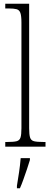

<svg xmlns="http://www.w3.org/2000/svg" viewBox="-20 -780 270 1021"><path d="M8 0V-25H19Q52 -25 68 -29Q84 -33 89 -48.5Q94 -64 94 -98V-660Q94 -695 88.5 -711Q83 -727 68.5 -731Q54 -735 27 -735H8V-760H135V-98Q135 -64 140 -48.5Q145 -33 161 -29Q177 -25 210 -25H222V0ZM70 208Q76 172 81.5 135Q87 98 90 61H139V71Q133 92 123.5 119.5Q114 147 104.5 174Q95 201 86 221H70Z"/></svg>

Font: Noto Serif Ethiopic Condensed ExtraLight
Style: Regular
Weight: 200
Width: 3
Designer: Monotype Design Team
Foundry: Monotype Imaging Inc.
Version: Version 2.102; ttfautohint (v1.8.4.7-5d5b)